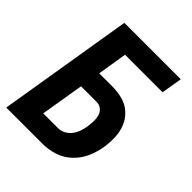

<svg xmlns="http://www.w3.org/2000/svg" viewBox="-204 -859 984 984"><g transform="rotate(45 288.0 -367.5)"><path d="M5 0H268Q309 0 351 -13Q393 -26 426.5 -57.5Q460 -89 477.5 -129Q495 -169 502 -211Q508 -249 506.5 -287.5Q505 -326 491 -359.5Q477 -393 450 -417.5Q423 -442 387 -451.5Q351 -461 312 -461H218L244 -622H516L535 -735H126ZM267 -113H160L199 -348H312Q332 -348 347 -336Q362 -324 367 -305.5Q372 -287 371.5 -267.5Q371 -248 368 -228Q365 -208 358.5 -188.5Q352 -169 339 -151Q326 -133 306.5 -123Q287 -113 267 -113Z"/></g></svg>

Font: Iosevka Sparkle Extrabold
Style: Italic
Weight: 800
Italic angle: -9°
Designer: Belleve Invis
Foundry: Belleve Invis
Version: Version 4.5.0; ttfautohint (v1.8.3)